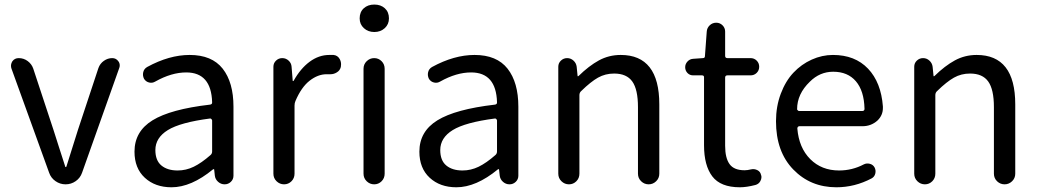

<svg xmlns="http://www.w3.org/2000/svg" viewBox="-20 -793 4472 826"><path d="M191.4 -49.8 29.3 -498Q27.3 -503.9 27.3 -509.8Q27.3 -519.5 33.2 -529.3Q43 -543 60.5 -543Q82 -543 99.1 -530.3Q116.2 -517.6 123 -498L210 -234.4Q214.8 -219.7 232.9 -162.6Q251 -105.5 260.7 -76.2Q260.7 -74.2 262.7 -74.2Q264.6 -74.2 265.6 -76.2Q309.6 -214.8 315.4 -234.4L403.3 -500Q410.2 -519.5 426.8 -531.2Q443.4 -543 462.9 -543Q479.5 -543 489.3 -529.3Q495.1 -521.5 495.1 -511.7Q495.1 -505.9 493.2 -501L333 -49.8Q325.2 -27.3 305.7 -13.7Q286.1 0 262.2 0Q238.3 0 218.8 -13.7Q199.2 -27.3 191.4 -49.8Z M717.8 12.7Q647.5 12.7 603 -28.3Q558.6 -69.3 558.6 -140.6Q558.6 -227.5 636.2 -275.4Q713.9 -323.2 882.8 -342.8Q893.6 -343.8 892.6 -353.5Q888.7 -481.4 781.2 -481.4Q717.8 -481.4 648.4 -442.4Q635.7 -434.6 621.6 -438Q607.4 -441.4 599.6 -454.1Q592.8 -467.8 596.2 -482.4Q599.6 -497.1 613.3 -504.9Q708 -556.6 795.9 -556.6Q891.6 -556.6 938 -497.6Q984.4 -438.5 984.4 -334V-37.1Q984.4 -21.5 973.1 -10.7Q961.9 0 946.3 0Q930.7 0 918.5 -10.7Q906.2 -21.5 904.3 -37.1L901.4 -63.5Q901.4 -65.4 899.9 -65.4Q898.4 -65.4 896.5 -64.5Q802.7 12.7 717.8 12.7ZM744.1 -59.6Q780.3 -59.6 813.5 -75.7Q846.7 -91.8 885.7 -126Q892.6 -131.8 892.6 -141.6V-274.4Q892.6 -278.3 889.6 -280.3Q887.7 -283.2 884.8 -283.2Q883.8 -283.2 883.8 -283.2Q755.9 -266.6 702.1 -233.4Q648.4 -200.2 648.4 -147.5Q648.4 -102.5 674.3 -81.1Q700.2 -59.6 744.1 -59.6Z M1156.2 -45.9V-505.9Q1156.2 -521.5 1167.5 -532.2Q1178.7 -543 1194.3 -543Q1210 -543 1221.7 -532.2Q1233.4 -521.5 1234.4 -505.9L1239.3 -445.3Q1239.3 -444.3 1240.7 -444.3Q1242.2 -444.3 1243.2 -445.3Q1272.5 -498 1312 -527.3Q1351.6 -556.6 1396.5 -556.6Q1407.2 -556.6 1415 -556.6Q1432.6 -554.7 1441.4 -539.1Q1447.3 -528.3 1447.3 -516.6Q1447.3 -510.7 1446.3 -504.9Q1442.4 -489.3 1428.7 -481.4Q1416 -473.6 1401.4 -473.6Q1399.4 -473.6 1397.5 -473.6Q1391.6 -473.6 1384.8 -473.6Q1347.7 -473.6 1312 -445.8Q1276.4 -418 1251 -358.4Q1247.1 -349.6 1247.1 -338.9V-45.9Q1247.1 -26.4 1233.9 -13.2Q1220.7 0 1202.1 0Q1183.6 0 1169.9 -13.2Q1156.2 -26.4 1156.2 -45.9Z M1543.9 -45.9V-497.1Q1543.9 -516.6 1557.6 -529.8Q1571.3 -543 1589.8 -543Q1608.4 -543 1621.6 -529.8Q1634.8 -516.6 1634.8 -497.1V-45.9Q1634.8 -26.4 1621.6 -13.2Q1608.4 0 1589.8 0Q1571.3 0 1557.6 -13.2Q1543.9 -26.4 1543.9 -45.9ZM1527.3 -713.9Q1527.3 -741.2 1544.9 -757.3Q1562.5 -773.4 1590.3 -773.4Q1618.2 -773.4 1635.7 -757.3Q1653.3 -741.2 1653.3 -713.9Q1653.3 -688.5 1635.3 -671.9Q1617.2 -655.3 1590.3 -655.3Q1563.5 -655.3 1545.4 -671.9Q1527.3 -688.5 1527.3 -713.9Z M1943.4 12.7Q1873 12.7 1828.6 -28.3Q1784.2 -69.3 1784.2 -140.6Q1784.2 -227.5 1861.8 -275.4Q1939.5 -323.2 2108.4 -342.8Q2119.1 -343.8 2118.2 -353.5Q2114.3 -481.4 2006.8 -481.4Q1943.4 -481.4 1874 -442.4Q1861.3 -434.6 1847.2 -438Q1833 -441.4 1825.2 -454.1Q1818.4 -467.8 1821.8 -482.4Q1825.2 -497.1 1838.9 -504.9Q1933.6 -556.6 2021.5 -556.6Q2117.2 -556.6 2163.6 -497.6Q2210 -438.5 2210 -334V-37.1Q2210 -21.5 2198.7 -10.7Q2187.5 0 2171.9 0Q2156.2 0 2144 -10.7Q2131.8 -21.5 2129.9 -37.1L2127 -63.5Q2127 -65.4 2125.5 -65.4Q2124 -65.4 2122.1 -64.5Q2028.3 12.7 1943.4 12.7ZM1969.7 -59.6Q2005.9 -59.6 2039.1 -75.7Q2072.3 -91.8 2111.3 -126Q2118.2 -131.8 2118.2 -141.6V-274.4Q2118.2 -278.3 2115.2 -280.3Q2113.3 -283.2 2110.4 -283.2Q2109.4 -283.2 2109.4 -283.2Q1981.4 -266.6 1927.7 -233.4Q1874 -200.2 1874 -147.5Q1874 -102.5 1899.9 -81.1Q1925.8 -59.6 1969.7 -59.6Z M2381.8 -45.9V-505.9Q2381.8 -521.5 2393.1 -532.2Q2404.3 -543 2419.9 -543Q2435.5 -543 2447.3 -532.2Q2459 -521.5 2460.9 -505.9L2464.8 -466.8Q2464.8 -464.8 2466.3 -464.8Q2467.8 -464.8 2468.8 -465.8Q2513.7 -509.8 2556.6 -533.2Q2599.6 -556.6 2650.4 -556.6Q2816.4 -556.6 2816.4 -343.8V-45.9Q2816.4 -26.4 2802.7 -13.2Q2789.1 0 2770.5 0Q2752 0 2738.3 -13.2Q2724.6 -26.4 2724.6 -45.9V-332Q2724.6 -408.2 2700.2 -442.4Q2675.8 -476.6 2622.1 -476.6Q2584 -476.6 2552.7 -459Q2521.5 -441.4 2480.5 -401.4Q2472.7 -394.5 2472.7 -383.8V-45.9Q2472.7 -26.4 2459.5 -13.2Q2446.3 0 2427.7 0Q2409.2 0 2395.5 -13.2Q2381.8 -26.4 2381.8 -45.9Z M3163.1 12.7Q3080.1 12.7 3044.4 -34.2Q3008.8 -81.1 3008.8 -168V-460.9Q3008.8 -468.8 3000 -468.8H2961.9Q2947.3 -468.8 2937.5 -479Q2927.7 -489.3 2927.7 -503.9Q2927.7 -517.6 2937.5 -528.3Q2947.3 -539.1 2961.9 -540L3003.9 -543Q3012.7 -543 3012.7 -551.8L3020.5 -657.2Q3021.5 -672.9 3033.2 -684.1Q3044.9 -695.3 3061.5 -695.3Q3077.1 -695.3 3088.4 -684.1Q3099.6 -672.9 3099.6 -657.2V-552.7Q3099.6 -543 3109.4 -543H3209Q3224.6 -543 3235.4 -532.2Q3246.1 -521.5 3246.1 -505.9Q3246.1 -490.2 3235.4 -479.5Q3224.6 -468.8 3209 -468.8H3109.4Q3099.6 -468.8 3099.6 -459V-166Q3099.6 -113.3 3118.7 -86.9Q3137.7 -60.5 3183.6 -60.5Q3195.3 -60.5 3211.9 -64.5Q3225.6 -67.4 3238.3 -61Q3251 -54.7 3253.9 -41Q3255.9 -36.1 3255.9 -31.2Q3255.9 -22.5 3251 -13.7Q3244.1 -1 3229.5 2.9Q3191.4 12.7 3163.1 12.7Z M3578.1 12.7Q3466.8 12.7 3392.6 -64Q3318.4 -140.6 3318.4 -271.5Q3318.4 -335 3338.9 -389.6Q3359.4 -444.3 3393.6 -480.5Q3427.7 -516.6 3472.2 -536.6Q3516.6 -556.6 3563.5 -556.6Q3658.2 -556.6 3714.4 -497.6Q3770.5 -438.5 3778.3 -335Q3778.3 -331.1 3778.3 -328.1Q3778.3 -296.9 3754.9 -274.4Q3727.5 -250 3690.4 -250H3418.9Q3415 -250 3412.6 -247.1Q3410.2 -244.1 3410.2 -240.2Q3417 -157.2 3465.8 -108.4Q3514.6 -59.6 3589.8 -59.6Q3646.5 -59.6 3696.3 -85.9Q3708 -91.8 3721.7 -88.4Q3735.4 -85 3742.2 -73.2Q3749 -60.5 3745.6 -46.4Q3742.2 -32.2 3729.5 -25.4Q3657.2 12.7 3578.1 12.7ZM3409.2 -323.2Q3409.2 -320.3 3412.1 -318.4Q3414.1 -315.4 3418 -315.4H3689.5Q3694.3 -315.4 3696.8 -317.9Q3699.2 -320.3 3699.2 -324.2Q3699.2 -324.2 3699.2 -325.2Q3697.3 -402.3 3662.1 -443.4Q3627 -484.4 3564.5 -484.4Q3506.8 -484.4 3463.9 -441.4Q3409.2 -388.7 3409.2 -323.2Z M3913.1 -45.9V-505.9Q3913.1 -521.5 3924.3 -532.2Q3935.5 -543 3951.2 -543Q3966.8 -543 3978.5 -532.2Q3990.2 -521.5 3992.2 -505.9L3996.1 -466.8Q3996.1 -464.8 3997.6 -464.8Q3999 -464.8 4000 -465.8Q4044.9 -509.8 4087.9 -533.2Q4130.9 -556.6 4181.6 -556.6Q4347.7 -556.6 4347.7 -343.8V-45.9Q4347.7 -26.4 4334 -13.2Q4320.3 0 4301.8 0Q4283.2 0 4269.5 -13.2Q4255.9 -26.4 4255.9 -45.9V-332Q4255.9 -408.2 4231.4 -442.4Q4207 -476.6 4153.3 -476.6Q4115.2 -476.6 4084 -459Q4052.7 -441.4 4011.7 -401.4Q4003.9 -394.5 4003.9 -383.8V-45.9Q4003.9 -26.4 3990.7 -13.2Q3977.5 0 3959 0Q3940.4 0 3926.8 -13.2Q3913.1 -26.4 3913.1 -45.9Z"/></svg>

Font: Gen Jyuu GothicX Regular
Style: Regular
Weight: 400
Designer: [Source Han Sans]
Ryoko NISHIZUKA  (kana & ideographs); Paul D. Hunt (Latin, Greek & Cyrillic); Wenlong ZHANG  (bopomofo
Version: Version 1.002.20150607